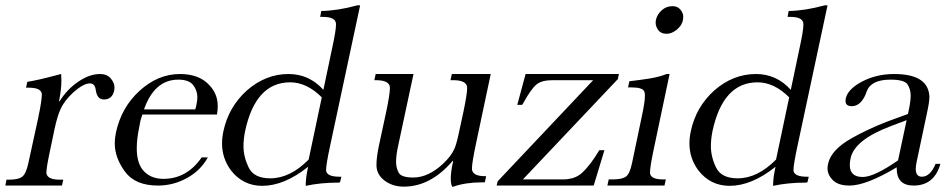

<svg xmlns="http://www.w3.org/2000/svg" viewBox="-22 -692 3541 716"><path d="M206 -416Q207 -405 207 -393Q207 -358 198 -314H200Q228 -359 270 -387.5Q312 -416 351 -416Q377 -416 391 -399.5Q405 -383 405 -366Q405 -361 404 -355Q397 -321 365 -321Q340 -321 335 -357Q332 -381 313 -381Q289 -381 251 -347Q217 -316 203 -283Q192 -260 181 -209L166 -137Q151 -68 151 -48Q151 -44 152 -42Q159 -22 200 -22H214L209 0H-2L2 -22H12Q48 -22 62 -34Q76 -46 84 -85L120 -250Q134 -317 134 -339Q134 -344 133 -346Q127 -365 85 -365H75L80 -387Q116 -392 198 -414Z M509 -265 506 -256Q504 -251 502 -243Q500 -235 498 -222Q488 -175 488 -139Q488 -88 509 -60Q537 -25 587 -25Q675 -25 730 -105H753Q727 -57 676 -28.5Q625 0 567 0Q482 0 444 -52Q406 -104 406 -157Q406 -176 410 -196Q430 -291 498 -353Q567 -416 649 -416Q722 -416 760 -373Q790 -341 790 -296Q790 -281 787 -265ZM706 -284Q708 -289 709 -294Q710 -299 711 -304Q714 -318 714 -330Q714 -354 698.5 -374.5Q683 -395 643 -395Q554 -395 515 -284Z M1217 -514Q1231 -578 1231 -600Q1231 -606 1230 -609Q1224 -629 1182 -629H1172L1176 -651Q1237 -652 1310 -672H1321L1209 -148Q1194 -78 1194 -58Q1194 -54 1195 -52Q1201 -33 1244 -33H1251L1246 -12L1239 -11Q1174 -11 1118 1Q1118 -27 1125 -60L1127 -70Q1038 1 956 1Q884 1 839 -57Q806 -102 806 -157Q806 -179 811 -202Q830 -293 899 -355Q969 -416 1054 -416Q1131 -416 1184 -357ZM1178 -329Q1122 -385 1060 -385Q931 -385 892 -203Q886 -173 886 -147Q886 -107 905.5 -67Q925 -27 986 -27Q1060 -27 1129 -97Z M1753 -156Q1738 -85 1738 -64Q1738 -58 1739 -56Q1745 -35 1787 -35H1791L1786 -12H1776Q1714 -12 1669 4H1664Q1659 -7 1659 -26Q1659 -52 1668 -92H1666Q1584 4 1484 4Q1443 4 1413.5 -17.5Q1384 -39 1382 -72Q1382 -76 1382 -80Q1382 -103 1390 -144L1418 -274Q1432 -341 1432 -363Q1432 -369 1431 -372Q1424 -393 1380 -393H1374L1379 -416H1520L1461 -140Q1455 -110 1455 -88Q1455 -67 1464.5 -48.5Q1474 -30 1519 -30Q1576 -30 1632 -83Q1660 -110 1671 -134Q1679 -149 1688 -191L1706 -274Q1720 -341 1720 -363Q1720 -369 1719 -372Q1712 -393 1668 -393H1658L1663 -416H1808Z M1834 -16 2190 -393H2039Q1999 -393 1980 -378Q1960 -363 1929 -307L1925 -301H1907L1938 -416H2286L2282 -397L1928 -23H2075Q2090 -23 2095 -24Q2127 -28 2148 -47Q2179 -75 2213 -132H2232L2192 0H1830Z M2424 -618Q2429 -639 2446 -654Q2463 -669 2486 -669Q2505 -669 2515.5 -656Q2526 -643 2526 -630Q2526 -624 2525 -618Q2521 -597 2502 -581.5Q2483 -566 2464 -566Q2443 -566 2433 -579.5Q2423 -593 2423 -608Q2423 -613 2424 -618ZM2416 -136Q2402 -70 2402 -49Q2402 -44 2403 -42Q2409 -23 2450 -23H2461L2456 0H2243L2248 -23H2263Q2299 -23 2313 -34Q2327 -45 2335 -84L2371 -256Q2383 -311 2383 -335Q2383 -345 2381 -350Q2376 -366 2333 -366H2320L2325 -389Q2368 -394 2402 -399.5Q2436 -405 2464 -416H2475Z M2960 -514Q2974 -578 2974 -600Q2974 -606 2973 -609Q2967 -629 2925 -629H2915L2919 -651Q2980 -652 3053 -672H3064L2952 -148Q2937 -78 2937 -58Q2937 -54 2938 -52Q2944 -33 2987 -33H2994L2989 -12L2982 -11Q2917 -11 2861 1Q2861 -27 2868 -60L2870 -70Q2781 1 2699 1Q2627 1 2582 -57Q2549 -102 2549 -157Q2549 -179 2554 -202Q2573 -293 2642 -355Q2712 -416 2797 -416Q2874 -416 2927 -357ZM2921 -329Q2865 -385 2803 -385Q2674 -385 2635 -203Q2629 -173 2629 -147Q2629 -107 2648.5 -67Q2668 -27 2729 -27Q2803 -27 2872 -97Z M3485 -81Q3462 0 3385 0Q3322 0 3322 -64Q3322 -66 3322 -68Q3208 0 3146 0Q3104 0 3084 -20Q3064 -40 3064 -64Q3064 -72 3066 -81Q3077 -133 3153 -176Q3207 -207 3282 -237L3364 -267L3368 -287Q3374 -315 3374 -336Q3374 -359 3362.5 -377Q3351 -395 3299 -395Q3226 -395 3210 -351L3206 -340Q3187 -296 3154 -296Q3131 -296 3131 -316Q3131 -320 3132 -325Q3140 -360 3193 -388Q3247 -416 3312 -416Q3433 -416 3443 -341Q3444 -337 3444 -332Q3444 -313 3436 -276L3396 -87Q3393 -72 3393 -62Q3393 -33 3416 -33Q3447 -33 3467 -81ZM3301 -222Q3165 -171 3150 -102Q3147 -88 3147 -77Q3147 -32 3195 -32Q3238 -32 3327 -94L3359 -244Z"/></svg>

Font: New Athena Unicode
Style: Italic
Weight: 400
Designer: J. Rusten 1997; rev. by R. Hancock 2001, 2002, rev. by D. Mastronarde 2002-2019
Foundry: Society for Classical Studies (formerly American Philological Association)
Version: Version 5.008